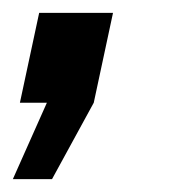

<svg xmlns="http://www.w3.org/2000/svg" viewBox="-36 -164 286 299"><path d="M-16 115 37 -4H-5L25 -144H140L110 -4L45 115Z"/></svg>

Font: Raleway-v4020
Style: Bold Italic
Weight: 700
Italic angle: -12°
Designer: Matt McInerney, Pablo Impallari, Rodrigo Fuenzalida
Foundry: Matt McInerney, Pablo Impallari, Rodrigo Fuenzalida
Version: Version 4.020;PS 004.020;hotconv 1.0.88;makeotf.lib2.5.64775